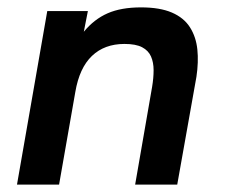

<svg xmlns="http://www.w3.org/2000/svg" viewBox="-20 -500 610 520"><path d="M26 0 108 -470H218L207 -414Q235 -448 271.5 -464Q308 -480 362 -480Q413 -480 445.5 -466Q478 -452 494.5 -426Q511 -400 514.5 -366Q518 -332 512 -292L460 0H346L392 -265Q396 -289 396 -310Q396 -331 389 -347Q382 -363 365 -372Q348 -381 317 -381Q263 -381 229 -348.5Q195 -316 184 -251L140 0Z"/></svg>

Font: Gantari SemiBold
Style: Italic
Weight: 600
Italic angle: -10°
Designer: Anugrah Pasau
Foundry: Lafontype
Version: Version 1.000